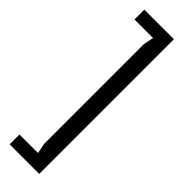

<svg xmlns="http://www.w3.org/2000/svg" viewBox="-303 -770 909 909"><g transform="rotate(45 152.0 -315.0)"><path d="M222 136H24V70H148L138 19V-650L148 -700H24V-766H222Z"/></g></svg>

Font: AR One Sans
Style: Regular
Weight: 400
Designer: Niteesh Yadav
Foundry: Niteesh Yadav
Version: Version 1.001;gftools[0.9.33]